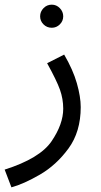

<svg xmlns="http://www.w3.org/2000/svg" viewBox="-45 -573 432 823"><path d="M4 230Q56 216 126 175.5Q196 135 248.5 63.5Q301 -8 301 -114Q301 -158 284.5 -216Q268 -274 230 -339L157 -302Q198 -228 212 -188.5Q226 -149 226 -107Q226 -41 176 32.5Q126 106 -25 154ZM177 -454Q197 -454 211.5 -468.5Q226 -483 226 -503Q226 -523 211.5 -538Q197 -553 177 -553Q156 -553 141.5 -538Q127 -523 127 -503Q127 -483 141.5 -468.5Q156 -454 177 -454Z"/></svg>

Font: Noto Sans Arabic
Style: Regular
Weight: 400
Designer: Nadine Chahine - Monotype Design Team
Foundry: Monotype Imaging Inc.
Version: Version 1.902